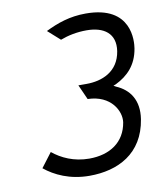

<svg xmlns="http://www.w3.org/2000/svg" viewBox="-71 -648 601 713"><g transform="rotate(-10 229.0 -292.0)"><path d="M210 6C317 6 414 -41 434 -168C445 -239 413 -282 364 -303L355 -308L365 -312C410 -334 446 -369 456 -431C460 -456 474 -590 300 -590C239 -590 192 -573 147 -551L193 -510C222 -521 255 -528 292 -528C357 -528 401 -498 391 -432C379 -356 316 -332 258 -332H227L252 -276C340 -274 373 -209 367 -168C355 -94 297 -57 220 -57C162 -57 116 -79 83 -106L42 -52C80 -21 136 6 210 6Z"/></g></svg>

Font: Charger Pro
Style: LitObl
Weight: 300
Designer: Jasper
Foundry: Cannot Into Space Fonts
Version: Version 1.09